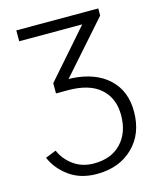

<svg xmlns="http://www.w3.org/2000/svg" viewBox="-136 -828 959 1149"><g transform="rotate(-15 343.0 -253.5)"><path d="M50.8 50.8 117.2 24.4Q141.6 82 194.8 120.1Q248 158.2 320.3 158.2Q427.7 158.2 489.3 93.3Q550.8 28.3 550.8 -80.1Q550.8 -184.6 482.9 -245.1Q415 -305.7 282.2 -305.7H208V-369.1L466.8 -664.1H76.2V-731.4H584V-687.5L302.7 -369.1H323.2Q467.8 -360.4 549.3 -284.7Q630.9 -209 630.9 -81.1Q630.9 57.6 544.9 140.6Q459 223.6 321.3 223.6Q220.7 223.6 151.4 173.8Q82 124 50.8 50.8Z"/></g></svg>

Font: Batunionen A1
Style: Regular
Weight: 400
Designer: HanYang I&C Co.,Ltd.
Foundry: HanYang I&C Co.,Ltd.
Version: Version 2.50; ttfautohint (v1.6)